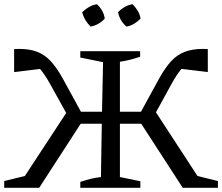

<svg xmlns="http://www.w3.org/2000/svg" viewBox="-21 -891 1054 911"><path d="M165 0H-1V-32L97 -56L293 -355L217 -492Q192 -537 169 -564L46 -549V-658Q59 -659 69 -659Q120 -659 156 -645Q192 -631 220 -600.5Q248 -570 276 -520L363 -361H463L468 -596L360 -618V-648H644V-622Q618 -613 596 -607.5Q574 -602 548 -598V-361H648L735 -520Q763 -570 791 -600.5Q819 -631 855.5 -645Q892 -659 942 -659Q953 -659 965 -658V-549L840 -564Q817 -537 793 -493L719 -358L916 -56L1013 -32V0H846L649 -304H548V-51L645 -31V0H360V-28Q388 -37 410 -42.5Q432 -48 458 -51L462 -304H362ZM439 -871Q471 -841 476 -803Q464 -789 446 -778.5Q428 -768 409 -765Q395 -778 384.5 -795.5Q374 -813 369 -833Q383 -847 401 -857.5Q419 -868 439 -871ZM608 -871Q622 -857 632.5 -839.5Q643 -822 646 -803Q633 -789 615.5 -778.5Q598 -768 579 -765Q548 -791 539 -833Q552 -847 570 -857.5Q588 -868 608 -871Z"/></svg>

Font: Piazzolla
Style: Regular
Weight: 400
Designer: Juan Pablo del Peral
Foundry: Huerta Tipografica
Version: Version 1.330